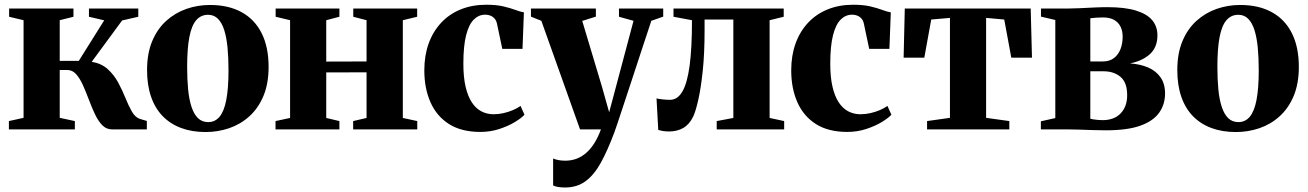

<svg xmlns="http://www.w3.org/2000/svg" viewBox="-20 -560 5662 831"><path d="M18.5 0V-36L82 -50V-472.5L19.5 -487.5V-523H298V-487.5L238.5 -472.5V-296.5H321L431 -472L365 -487.5V-523H578.5V-487.5L508.5 -471.5L377 -292.5Q419 -285.5 446.2 -260.8Q473.5 -236 491.5 -202.8Q509.5 -169.5 523 -135.8Q536.5 -102 550.8 -77.2Q565 -52.5 585 -45.5L615.5 -36.5V0H465Q440 0 422.2 -18.5Q404.5 -37 390.8 -66.2Q377 -95.5 364.8 -128.2Q352.5 -161 339.5 -190.2Q326.5 -219.5 310.2 -238.2Q294 -257 271.5 -257H238.5V-50L304 -36V0Z M616.5 -256.5Q616.5 -329 638.8 -382Q661 -435 699.5 -469.8Q738 -504.5 786.8 -521.5Q835.5 -538.5 889 -538.5Q969 -538.5 1025.8 -507.2Q1082.5 -476 1112.5 -416.2Q1142.5 -356.5 1142.5 -270.5Q1142.5 -197.5 1120 -144.2Q1097.5 -91 1059.2 -56.5Q1021 -22 972 -5.2Q923 11.5 870 11.5Q811 11.5 764 -6Q717 -23.5 684 -57.5Q651 -91.5 633.8 -141.5Q616.5 -191.5 616.5 -256.5ZM881 -31.5Q911 -31.5 930.5 -55Q950 -78.5 959.5 -128.2Q969 -178 969 -255.5Q969 -309.5 964.8 -353.8Q960.5 -398 950.5 -429.8Q940.5 -461.5 923.2 -478.8Q906 -496 880.5 -496Q849.5 -496 829.2 -472.5Q809 -449 799.5 -399.2Q790 -349.5 790 -270.5Q790 -217 794.2 -173Q798.5 -129 809 -97.2Q819.5 -65.5 837 -48.5Q854.5 -31.5 881 -31.5Z M1172.5 0V-36L1235.5 -49.5V-472.5L1173 -487.5V-523H1449V-487.5L1392 -472.5V-293.5L1566.5 -294V-472.5L1509 -487.5V-523H1785.5V-487.5L1723.5 -472.5V-49.5L1786 -36V0H1508.5V-36L1566.5 -49.5V-247L1392 -246.5V-49.5L1449 -36V0Z M2059 11Q1977 11 1923.2 -23.2Q1869.5 -57.5 1843 -117.8Q1816.5 -178 1816.5 -255.5Q1816.5 -320 1835.5 -372.2Q1854.5 -424.5 1889.8 -462Q1925 -499.5 1974.5 -519.5Q2024 -539.5 2084.5 -539.5Q2129 -539.5 2159.2 -532.2Q2189.5 -525 2210.8 -517Q2232 -509 2247.5 -506.5L2241.5 -348.5H2154L2131 -457.5Q2128.5 -470 2121.2 -478.8Q2114 -487.5 2103.5 -492Q2093 -496.5 2080.5 -496.5Q2052 -496.5 2030.8 -475.5Q2009.5 -454.5 1997.5 -408Q1985.5 -361.5 1985.5 -284Q1985.5 -226.5 1995 -185.2Q2004.5 -144 2021.8 -117.5Q2039 -91 2063.2 -78.2Q2087.5 -65.5 2116 -65.5Q2137 -65.5 2158.5 -70.2Q2180 -75 2199.5 -83.2Q2219 -91.5 2233 -101.5L2250 -63.5Q2237 -49 2208 -31.5Q2179 -14 2140.5 -1.5Q2102 11 2059 11Z M2425.5 251.5Q2409 251.5 2395.2 249.2Q2381.5 247 2374 242.5V126Q2382.5 130 2396.5 132.8Q2410.5 135.5 2426 135.5Q2453 135.5 2476 126.8Q2499 118 2518.5 100.5Q2538 83 2553.5 57.8Q2569 32.5 2581 0H2490.5L2323 -470L2278 -488V-523H2559V-488L2500 -469.5L2586 -182.5L2616.5 -74L2644 -177L2722 -470L2659 -487.5V-523H2850.5V-488L2799 -470Q2779.5 -411 2758.2 -346.5Q2737 -282 2717 -221Q2697 -160 2680.2 -109.5Q2663.5 -59 2652.5 -26Q2641.5 7 2639 13Q2610 90.5 2580.8 143.8Q2551.5 197 2514.5 224.2Q2477.5 251.5 2425.5 251.5Z M2876.5 9Q2860 9 2848.8 7Q2837.5 5 2829 2.5L2821.5 -134Q2831.5 -131.5 2848 -129.8Q2864.5 -128 2880 -128Q2912.5 -128 2933.5 -164Q2954.5 -200 2964.8 -276Q2975 -352 2975 -472.5L2895 -487.5V-523H3372V-487.5L3311 -472.5V-49.5L3374 -36V0H3082V-36L3154 -49.5V-475.5H3029.5V-428Q3029.5 -328 3021.5 -252.8Q3013.5 -177.5 3002.2 -127.8Q2991 -78 2980 -55Q2963.5 -21 2937 -6Q2910.5 9 2876.5 9Z M3647 11Q3565 11 3511.2 -23.2Q3457.5 -57.5 3431 -117.8Q3404.5 -178 3404.5 -255.5Q3404.5 -320 3423.5 -372.2Q3442.5 -424.5 3477.8 -462Q3513 -499.5 3562.5 -519.5Q3612 -539.5 3672.5 -539.5Q3717 -539.5 3747.2 -532.2Q3777.5 -525 3798.8 -517Q3820 -509 3835.5 -506.5L3829.5 -348.5H3742L3719 -457.5Q3716.5 -470 3709.2 -478.8Q3702 -487.5 3691.5 -492Q3681 -496.5 3668.5 -496.5Q3640 -496.5 3618.8 -475.5Q3597.5 -454.5 3585.5 -408Q3573.5 -361.5 3573.5 -284Q3573.5 -226.5 3583 -185.2Q3592.5 -144 3609.8 -117.5Q3627 -91 3651.2 -78.2Q3675.5 -65.5 3704 -65.5Q3725 -65.5 3746.5 -70.2Q3768 -75 3787.5 -83.2Q3807 -91.5 3821 -101.5L3838 -63.5Q3825 -49 3796 -31.5Q3767 -14 3728.5 -1.5Q3690 11 3647 11Z M3992.5 0V-36L4091.5 -50V-482.5L4010.5 -475.5L3980.5 -310.5H3891L3896 -523H4441L4446.5 -310.5H4357L4326.5 -475.5L4248 -482.5V-50L4348.5 -36V0Z M4766.5 4Q4739.5 4 4709.8 3Q4680 2 4651.5 1Q4623 0 4600.5 0H4485V-35L4547.5 -49V-473.5L4485.5 -488V-523H4601Q4623 -523 4653 -524.5Q4683 -526 4715 -527.5Q4747 -529 4773.5 -529Q4849 -529 4896.8 -514.2Q4944.5 -499.5 4967 -472.5Q4989.5 -445.5 4989.5 -407Q4989.5 -355.5 4957.2 -326Q4925 -296.5 4871 -285.5Q4915 -282.5 4949 -268Q4983 -253.5 5002.8 -225.5Q5022.5 -197.5 5022.5 -155.5Q5022.5 -108.5 4997.2 -72.5Q4972 -36.5 4916 -16.2Q4860 4 4766.5 4ZM4752 -40Q4802.5 -40 4830.5 -69.5Q4858.5 -99 4858.5 -148Q4858.5 -203 4829.8 -227.2Q4801 -251.5 4756 -251.5H4699V-46Q4705 -44.5 4713.2 -43.2Q4721.5 -42 4731.5 -41Q4741.5 -40 4752 -40ZM4699 -294H4752.5Q4782.5 -294 4801.5 -308.8Q4820.5 -323.5 4829.8 -347.8Q4839 -372 4839 -401Q4839 -427 4829.2 -445.8Q4819.5 -464.5 4800.8 -474.5Q4782 -484.5 4754 -484.5Q4738.5 -484.5 4724.5 -483.5Q4710.5 -482.5 4699 -481Z M5075.5 -256.5Q5075.5 -329 5097.8 -382Q5120 -435 5158.5 -469.8Q5197 -504.5 5245.8 -521.5Q5294.5 -538.5 5348 -538.5Q5428 -538.5 5484.8 -507.2Q5541.5 -476 5571.5 -416.2Q5601.5 -356.5 5601.5 -270.5Q5601.5 -197.5 5579 -144.2Q5556.5 -91 5518.2 -56.5Q5480 -22 5431 -5.2Q5382 11.5 5329 11.5Q5270 11.5 5223 -6Q5176 -23.5 5143 -57.5Q5110 -91.5 5092.8 -141.5Q5075.5 -191.5 5075.5 -256.5ZM5340 -31.5Q5370 -31.5 5389.5 -55Q5409 -78.5 5418.5 -128.2Q5428 -178 5428 -255.5Q5428 -309.5 5423.8 -353.8Q5419.5 -398 5409.5 -429.8Q5399.5 -461.5 5382.2 -478.8Q5365 -496 5339.5 -496Q5308.5 -496 5288.2 -472.5Q5268 -449 5258.5 -399.2Q5249 -349.5 5249 -270.5Q5249 -217 5253.2 -173Q5257.5 -129 5268 -97.2Q5278.5 -65.5 5296 -48.5Q5313.5 -31.5 5340 -31.5Z"/></svg>

Font: Merriweather 96pt ExtraBold
Style: Regular
Weight: 800
Version: Version 2.100